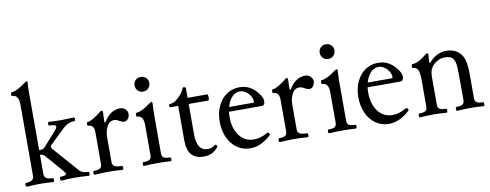

<svg xmlns="http://www.w3.org/2000/svg" viewBox="-62 -1032 3444 1349"><g transform="rotate(-10 1660.0 -357.5)"><path d="M39 4Q35 4 33 -3Q31 -10 32.5 -17Q34 -24 39 -24Q95 -24 95 -62V-574Q95 -641 50 -641Q43 -641 43 -654.5Q43 -668 50 -668Q67 -668 92.5 -681Q118 -694 145 -714Q162 -726 166 -726Q172 -726 172 -721Q170 -699 169.5 -679Q169 -659 169 -637V-234Q186 -234 194 -236.5Q202 -239 208 -245L304 -353Q316 -367 316 -376Q316 -392 270 -392Q263 -392 263 -405Q263 -418 270 -418Q296 -417 314.5 -416Q333 -415 358 -415Q384 -415 402.5 -416Q421 -417 447 -418Q455 -418 455 -405Q455 -392 447 -392Q403 -392 368 -359L264 -259Q254 -250 254 -242Q254 -234 263 -225L420 -46Q438 -24 482 -24Q487 -24 488.5 -17Q490 -10 488.5 -3Q487 4 482 4Q453 2 433 1Q413 0 384 0Q355 0 335.5 1Q316 2 286 4Q281 4 279.5 -3Q278 -10 279.5 -17Q281 -24 286 -24Q326 -24 326 -38Q326 -44 311 -62L203 -186Q188 -201 169 -201V-62Q169 -24 228 -24Q233 -24 234.5 -17Q236 -10 234.5 -3Q233 4 228 4Q197 2 178 1Q159 0 133 0Q108 0 89 1Q70 2 39 4Z M523 4Q519 4 517.5 -3Q516 -10 517.5 -17Q519 -24 523 -24Q552 -24 566 -32Q580 -40 580 -62V-288Q580 -343 539 -343Q532 -343 532 -356.5Q532 -370 539 -370Q552 -370 572 -381Q592 -392 610.5 -405Q629 -418 635 -424Q642 -431 648 -431Q657 -431 657 -419Q656 -401 655.5 -383Q655 -365 655 -347L662 -345Q707 -425 779 -425Q802 -425 817 -410Q832 -395 832 -376Q832 -357 820.5 -342Q809 -327 792 -327Q782 -327 759 -339Q748 -346 739.5 -348.5Q731 -351 725 -351Q691 -351 673 -317.5Q655 -284 655 -241V-62Q655 -40 672 -32Q689 -24 723 -24Q727 -24 728.5 -17Q730 -10 728.5 -3Q727 4 723 4Q698 2 673 1Q648 0 622 0Q597 0 572.5 1Q548 2 523 4Z M960 -512Q938 -512 923 -527.5Q908 -543 908 -565Q908 -587 923 -602Q938 -617 960 -617Q982 -617 997.5 -602.5Q1013 -588 1013 -565Q1013 -543 998 -527.5Q983 -512 960 -512ZM876 3Q869 3 869 -10.5Q869 -24 876 -24Q908 -24 920.5 -32.5Q933 -41 933 -62V-279Q933 -346 888 -346Q884 -346 882.5 -353Q881 -360 882.5 -367Q884 -374 888 -374Q905 -374 931 -386.5Q957 -399 983 -419Q1000 -431 1005 -431Q1011 -431 1011 -417Q1009 -399 1008.5 -380Q1008 -361 1008 -342V-62Q1008 -41 1021 -32.5Q1034 -24 1066 -24Q1073 -24 1073 -10.5Q1073 3 1066 3Q1018 0 971 0Q924 0 876 3Z M1300 11Q1185 11 1185 -124V-371H1130Q1123 -371 1123 -382.5Q1123 -394 1130 -394Q1151 -394 1172 -408.5Q1193 -423 1211 -445Q1229 -467 1238 -489Q1241 -496 1251 -492Q1260 -490 1260 -484V-415H1399Q1404 -415 1405.5 -404Q1407 -393 1405.5 -382Q1404 -371 1399 -371H1260V-155Q1260 -36 1338 -36Q1365 -36 1392 -55Q1398 -60 1403 -51Q1408 -42 1406 -40Q1384 -12 1359 -0.5Q1334 11 1300 11Z M1634 11Q1581 11 1540 -17.5Q1499 -46 1476 -96Q1453 -146 1453 -210Q1453 -273 1476 -321.5Q1499 -370 1539 -397.5Q1579 -425 1631 -425Q1700 -425 1748 -372Q1786 -331 1786 -299Q1786 -268 1761 -268H1529Q1527 -250 1527 -230Q1527 -148 1566 -97Q1605 -46 1668 -46Q1717 -46 1766 -75Q1774 -80 1781 -71Q1788 -62 1783 -57Q1711 11 1634 11ZM1629 -396Q1597 -396 1572.5 -370Q1548 -344 1536 -301H1707Q1714 -301 1714 -309Q1714 -330 1701.5 -350Q1689 -370 1669.5 -383Q1650 -396 1629 -396Z M1844 4Q1840 4 1838.5 -3Q1837 -10 1838.5 -17Q1840 -24 1844 -24Q1873 -24 1887 -32Q1901 -40 1901 -62V-288Q1901 -343 1860 -343Q1853 -343 1853 -356.5Q1853 -370 1860 -370Q1873 -370 1893 -381Q1913 -392 1931.5 -405Q1950 -418 1956 -424Q1963 -431 1969 -431Q1978 -431 1978 -419Q1977 -401 1976.5 -383Q1976 -365 1976 -347L1983 -345Q2028 -425 2100 -425Q2123 -425 2138 -410Q2153 -395 2153 -376Q2153 -357 2141.5 -342Q2130 -327 2113 -327Q2103 -327 2080 -339Q2069 -346 2060.5 -348.5Q2052 -351 2046 -351Q2012 -351 1994 -317.5Q1976 -284 1976 -241V-62Q1976 -40 1993 -32Q2010 -24 2044 -24Q2048 -24 2049.5 -17Q2051 -10 2049.5 -3Q2048 4 2044 4Q2019 2 1994 1Q1969 0 1943 0Q1918 0 1893.5 1Q1869 2 1844 4Z M2281 -512Q2259 -512 2244 -527.5Q2229 -543 2229 -565Q2229 -587 2244 -602Q2259 -617 2281 -617Q2303 -617 2318.5 -602.5Q2334 -588 2334 -565Q2334 -543 2319 -527.5Q2304 -512 2281 -512ZM2197 3Q2190 3 2190 -10.5Q2190 -24 2197 -24Q2229 -24 2241.5 -32.5Q2254 -41 2254 -62V-279Q2254 -346 2209 -346Q2205 -346 2203.5 -353Q2202 -360 2203.5 -367Q2205 -374 2209 -374Q2226 -374 2252 -386.5Q2278 -399 2304 -419Q2321 -431 2326 -431Q2332 -431 2332 -417Q2330 -399 2329.5 -380Q2329 -361 2329 -342V-62Q2329 -41 2342 -32.5Q2355 -24 2387 -24Q2394 -24 2394 -10.5Q2394 3 2387 3Q2339 0 2292 0Q2245 0 2197 3Z M2623 11Q2570 11 2529 -17.5Q2488 -46 2465 -96Q2442 -146 2442 -210Q2442 -273 2465 -321.5Q2488 -370 2528 -397.5Q2568 -425 2620 -425Q2689 -425 2737 -372Q2775 -331 2775 -299Q2775 -268 2750 -268H2518Q2516 -250 2516 -230Q2516 -148 2555 -97Q2594 -46 2657 -46Q2706 -46 2755 -75Q2763 -80 2770 -71Q2777 -62 2772 -57Q2700 11 2623 11ZM2618 -396Q2586 -396 2561.5 -370Q2537 -344 2525 -301H2696Q2703 -301 2703 -309Q2703 -330 2690.5 -350Q2678 -370 2658.5 -383Q2639 -396 2618 -396Z M2844 4Q2840 4 2838.5 -3Q2837 -10 2838.5 -17Q2840 -24 2844 -24Q2873 -24 2887 -32Q2901 -40 2901 -62V-254Q2901 -307 2890 -326.5Q2879 -346 2856 -346Q2852 -346 2850.5 -353Q2849 -360 2850.5 -367Q2852 -374 2856 -374Q2879 -374 2907 -389Q2935 -404 2951 -419Q2966 -431 2973 -431Q2979 -431 2979 -417Q2978 -406 2976.5 -395Q2975 -384 2975 -364L2982 -362Q3036 -425 3106 -425Q3145 -425 3175 -408Q3205 -391 3221 -360Q3241 -321 3241 -232V-62Q3241 -40 3255.5 -32Q3270 -24 3299 -24Q3303 -24 3304.5 -17Q3306 -10 3304.5 -3Q3303 4 3299 4Q3275 2 3251 1Q3227 0 3204 0Q3180 0 3156 1Q3132 2 3109 4Q3105 4 3103.5 -3Q3102 -10 3103.5 -17Q3105 -24 3109 -24Q3138 -24 3152 -32Q3166 -40 3166 -62V-173Q3166 -247 3164.5 -287.5Q3163 -328 3154 -347Q3144 -368 3128 -374.5Q3112 -381 3090 -381Q3065 -381 3048.5 -373.5Q3032 -366 3019 -357Q2999 -342 2987.5 -320.5Q2976 -299 2976 -254V-62Q2976 -40 2990.5 -32Q3005 -24 3034 -24Q3039 -24 3040.5 -17Q3042 -10 3040.5 -3Q3039 4 3034 4Q3010 2 2986 1Q2962 0 2939 0Q2915 0 2891.5 1Q2868 2 2844 4Z"/></g></svg>

Font: Junicode
Style: Regular
Weight: 400
Designer: Peter S. Baker
Version: Version 2.100; ttfautohint (v1.8.4)